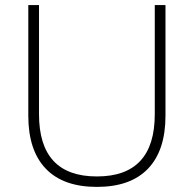

<svg xmlns="http://www.w3.org/2000/svg" viewBox="-20 -725 760 753"><path d="M360 8Q228 8 159.5 -63.5Q91 -135 91 -271V-705H133V-277Q133 -33 360 -33Q587 -33 587 -277V-705H629V-271Q629 -135 560.5 -63.5Q492 8 360 8Z"/></svg>

Font: Nunito Sans ExtraLight
Style: Regular
Weight: 200
Designer: Vernon Adams
Foundry: Vernon Adams
Version: Version 3.006; ttfautohint (v1.8.3)